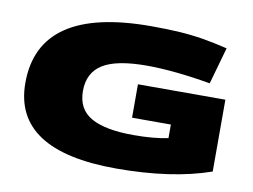

<svg xmlns="http://www.w3.org/2000/svg" viewBox="-77 -823 1247 945"><g transform="rotate(10 546.0 -350.0)"><path d="M44 -328Q44 -710 606 -710Q687 -710 748.5 -706Q810 -702 867 -692.5Q924 -683 990 -667L938 -483Q846 -499 765.5 -507Q685 -515 619 -515Q467 -515 398.5 -472Q330 -429 330 -338Q330 -247 400.5 -207Q471 -167 612 -167Q714 -167 785 -182V-250H591V-417H1028V-58Q834 10 557 10Q44 10 44 -328Z"/></g></svg>

Font: Georama Extra Expanded ExtraBold
Style: Regular
Weight: 800
Width: 8
Designer: Jean-Baptiste Levee
Foundry: Production Type
Version: Version 1.000